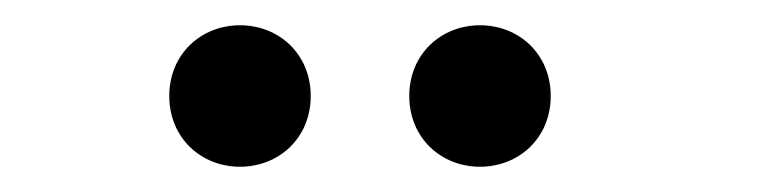

<svg xmlns="http://www.w3.org/2000/svg" viewBox="-20 -753 617 152"><path d="M360 -621C391 -621 416 -644 416 -677C416 -710 391 -733 360 -733C329 -733 304 -710 304 -677C304 -644 329 -621 360 -621ZM170 -621C201 -621 226 -644 226 -677C226 -710 201 -733 170 -733C139 -733 114 -710 114 -677C114 -644 139 -621 170 -621Z"/></svg>

Font: Montserrat-Alt1 SemBd
Style: Regular
Weight: 600
Designer: Differentunic
Foundry: Differentunic
Version: Version 7.222